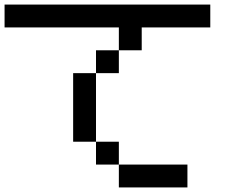

<svg xmlns="http://www.w3.org/2000/svg" viewBox="-20 -820 1040 840"><path d="M800 -100V0H500V-100ZM0 -700V-800H900V-700H600V-600H500V-700ZM300 -200V-500H400V-200ZM400 -200H500V-100H400ZM400 -500V-600H500V-500Z"/></svg>

Font: GalmuriMono9 Regular
Style: Regular
Weight: 400
Designer: Lee Minseo (quiple)
Version: Version 2.399;hotconv 1.1.1;makeotfexe 2.6.0 DEVELOPMENT